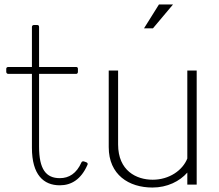

<svg xmlns="http://www.w3.org/2000/svg" viewBox="-20 -806 981 860"><path d="M17 -475H123V-144C123 -23 175 24 248 24C300 24 343 -3 371 -66C375 -72 372 -77 367 -79L356 -83C351 -84 347 -83 345 -79C323 -29 289 -8 248 -8C186 -8 155 -48 155 -149V-475H321C326 -475 329 -479 329 -484V-498C329 -503 326 -506 321 -506H155V-685C155 -691 152 -694 147 -694H132C127 -694 123 -691 123 -685V-506H17C12 -506 8 -503 8 -498V-484C8 -479 12 -475 17 -475Z M692 -786 625 -679H665L755 -786ZM819 -33V21H861V-490H819V-96C798 -43 738 -1 664 -1C591 -1 509 -41 509 -159V-490H467V-147C467 -23 557 34 663 34C729 34 785 6 819 -33Z"/></svg>

Font: LINE Seed JP_OTF Thin
Style: Regular
Weight: 250
Designer: LY Corporation & Fontrix & Fontworks
Version: Version 1.007